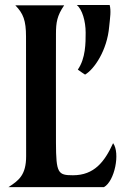

<svg xmlns="http://www.w3.org/2000/svg" viewBox="-20 -769 498 789"><path d="M43 -747.1C75.7 -713.4 86.9 -685.1 86.9 -618.2C86.9 -589.8 87.4 -127.4 87.4 -127.4C87.4 -51.3 58.6 -27.8 14.6 0H407.2C451.2 -24.4 474.6 -140.1 444.8 -180.7C409.7 -104 367.2 -48.8 279.8 -48.8C218.3 -48.8 210.4 -57.1 210 -182.1C209.5 -403.3 210 -601.1 210 -629.4C210 -676.3 214.4 -704.6 243.7 -747.1ZM428.7 -659.7C432.6 -698.7 437 -723.6 430.7 -748.5H295.4C317.9 -731 332 -681.6 332 -634.8C332 -592.3 332 -529.3 299.8 -482.9C310.5 -475.6 323.2 -465.8 329.6 -462.4C367.2 -484.4 420.4 -562 428.7 -659.7Z"/></svg>

Font: Amarante
Style: Regular
Weight: 400
Designer: Karolina Lach
Foundry: Sorkin Type Co.
Version: Version 1.001